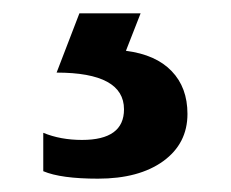

<svg xmlns="http://www.w3.org/2000/svg" viewBox="-20 -20 346 288"><path d="M127 248Q71.3 248 44.9 236.8V179.2Q70.8 189.9 103 189.9Q166 189.9 166 144Q166 88.9 64.9 88.9L99.1 0H190.9L168.9 56.2Q213.9 62 237.5 86.7Q261.2 111.3 261.2 150.9Q261.2 195.3 224.9 221.7Q188.5 248 127 248Z"/></svg>

Font: Prompt
Style: Regular
Weight: 400
Designer: Katatrad Team
Foundry: CadsonDemak
Version: Version 1.000;PS 001.000;hotconv 1.0.88;makeotf.lib2.5.64775